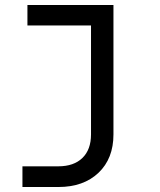

<svg xmlns="http://www.w3.org/2000/svg" viewBox="-20 -570 640 770"><path d="M70 180V97H214Q276 97 310.5 63.5Q345 30 345 -31V-468H90V-550H435V-31Q435 66 375 123Q315 180 214 180Z"/></svg>

Font: Liga JetBrainsMono Nerd Font
Style: Regular
Weight: 400
Designer: Philipp Nurullin, Konstantin Bulenkov
Foundry: JetBrains
Version: Version 2.225; ttfautohint (v1.8.3)